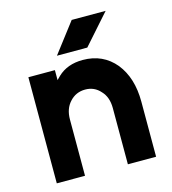

<svg xmlns="http://www.w3.org/2000/svg" viewBox="-105 -787 781 874"><g transform="rotate(-15 285.0 -350.5)"><path d="M206 -561H349L473 -701H313ZM523 0V-260Q523 -316 509 -361.5Q495 -407 467 -442Q409 -512 314 -512Q241 -512 196 -469Q192 -465 188 -461Q184 -457 180 -453V-500H55V0H188V-265Q188 -316 217 -347Q246 -379 290 -379Q333 -379 361 -347Q390 -317 390 -265V0Z"/></g></svg>

Font: Unageo
Style: Bold
Weight: 700
Designer: Richard Sepsi
Foundry: Richard Sepsi
Version: Version 2.000